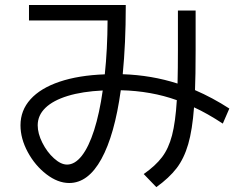

<svg xmlns="http://www.w3.org/2000/svg" viewBox="-20 -729 978 773"><path d="M62.5 -224.6Q62.5 -284.7 102.8 -329.3Q143.1 -374 219.5 -399.9Q295.9 -425.8 401.9 -429.7Q412.6 -530.3 413.1 -646.5H96.7V-709H486.3V-700.2Q486.3 -556.2 474.1 -430.2Q590.3 -426.3 694.8 -392.6Q696.3 -452.1 696.3 -527.3V-686.5H767.6V-524.4Q767.6 -424.3 765.1 -366.2Q836.4 -335.4 903.3 -292L877 -231.4Q814.5 -272.5 761.2 -296.9Q754.4 -206.1 737.8 -148.7Q721.2 -91.3 691.2 -52Q661.1 -12.7 609.4 24.4L558.6 -28.3Q606 -61.5 632.3 -96.2Q658.7 -130.9 672.6 -184.1Q686.5 -237.3 691.9 -325.7Q588.9 -362.8 466.3 -365.7Q441.4 -185.5 388.2 -88.9Q335 7.8 258.8 7.8Q212.9 7.8 167 -27.3Q121.1 -62.5 91.8 -116.7Q62.5 -170.9 62.5 -224.6ZM250 -66.4Q281.7 -66.4 309.6 -102.1Q337.4 -137.7 358.9 -204.8Q380.4 -272 393.6 -364.7Q311.5 -360.8 252.7 -342.8Q193.8 -324.7 162.8 -294.7Q131.8 -264.6 131.8 -224.6Q131.8 -191.4 150.6 -154.1Q169.4 -116.7 197.3 -91.6Q225.1 -66.4 250 -66.4Z"/></svg>

Font: Pretendard
Style: Regular
Weight: 400
Designer: Base glyphs from Inter by Rasmus Andersson; Hangeul glyphs from Noto Sans CJK(Source Han Sans) by Jang Soo-young and Kan
Foundry: Kil Hyung-jin
Version: Version 1.309